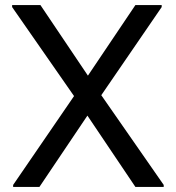

<svg xmlns="http://www.w3.org/2000/svg" viewBox="-20 -740 696 760"><path d="M516 0 300 -321 28 -712V-720H140L356 -399L628 -8V0ZM32 0V-8L300 -399L516 -720H620V-712L352 -321L136 0Z"/></svg>

Font: Kufam
Style: Regular
Weight: 400
Designer: Wael Morcos, Artur Schmal
Foundry: Original Type
Version: Version 1.301; ttfautohint (v1.8.3)